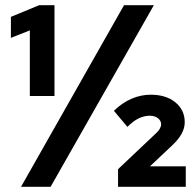

<svg xmlns="http://www.w3.org/2000/svg" viewBox="-20 -720 755 740"><path d="M95 -350V-603L22 -574V-655L131 -700H190V-350ZM61 0 458 -700H573L175 0ZM435 0V-68L582 -207Q591 -215 596 -224Q601 -233 601 -241Q601 -255 588.5 -264.5Q576 -274 558 -274Q536 -274 515 -264Q494 -254 471 -231L419 -293Q451 -324 487 -339.5Q523 -355 561 -355Q620 -355 656 -325.5Q692 -296 692 -249Q692 -227 680.5 -205.5Q669 -184 646 -162L558 -79H696V0Z"/></svg>

Font: Red Hat Text VF
Style: Regular
Weight: 300
Designer: Pentagram, MCKL
Foundry: Pentagram, MCKL
Version: Version 1.023